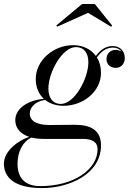

<svg xmlns="http://www.w3.org/2000/svg" viewBox="-64 -700 671 980"><path d="M385.5 -634.5 503 -563.5 508.5 -569.5 420 -679.5H355L223 -569.5L228.5 -564ZM260 -160C361.5 -160 451.5 -233 451.5 -328.5C451.5 -359 444 -385.5 430.5 -407C455 -441 481 -457 513.5 -457C531 -457 547 -450 556 -436C548 -442 537.5 -445.5 526.5 -445.5C502.5 -445.5 479.5 -429 479.5 -398C479.5 -370 502 -353.5 527 -353.5C554.5 -353.5 573 -376 573 -403.5C573 -442.5 545.5 -465 511.5 -465C478 -465 450.5 -448.5 425.5 -414.5C400 -449 359 -469.5 310 -469.5C208.5 -469.5 118.5 -392 118.5 -296.5C118.5 -253.5 134 -219 160 -195.5C74 -188 14 -144 14 -86.5C14 -47 39.5 -16.5 85 -1.5C30 16.5 -44 70 -44 135.5C-44 200.5 2.5 260 151 260C290.5 260 451.5 188 451.5 42C451.5 -39 394 -63 319 -63C290.5 -63 223 -62 188 -62C143.5 -62 88 -73 88 -120.5C88 -150 114 -183 166.5 -190C191 -170.5 223.5 -160 260 -160ZM247 -169.5C203 -169.5 183 -203.5 183 -247.5C183 -331.5 254 -459.5 323 -459.5C367 -459.5 387 -426.5 387 -382.5C387 -298.5 316 -169.5 247 -169.5ZM25.5 136C25.5 74.5 52 23 96.5 2C114.5 6.5 135 9 157.5 9H358.5C405 9 434 23.5 434 62.5C434 162.5 315.5 250 142 250C60.5 250 25.5 205 25.5 136Z"/></svg>

Font: Bodoni* 24pt
Style: Italic
Weight: 400
Italic angle: -13°
Version: Version 2.3